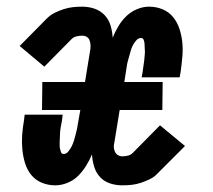

<svg xmlns="http://www.w3.org/2000/svg" viewBox="-20 -548 640 576"><path d="M146 8Q124 8 105 0Q86 -8 73.5 -23.5Q61 -39 55 -59Q49 -79 47 -100Q45 -121 46.5 -143Q48 -165 52 -187L54 -204H168L166 -187Q165 -181 164 -176Q163 -171 162 -165.5Q161 -160 160.5 -154.5Q160 -149 160 -144Q160 -139 159.5 -133.5Q159 -128 159 -122.5Q159 -117 159 -112Q159 -107 160 -102Q161 -97 163 -91.5Q165 -86 171 -86Q179 -86 185 -93.5Q191 -101 195 -109Q199 -117 201.5 -125Q204 -133 206 -141Q208 -149 210 -157Q212 -165 213 -173L221 -218H106L107 -302H235L251 -400Q252 -407 251.5 -414Q251 -421 248.5 -427.5Q246 -434 240 -437.5Q234 -441 227 -441Q219 -441 210 -439Q201 -437 195 -431L113 -348L39 -410L120 -492Q131 -503 144 -509.5Q157 -516 171 -520.5Q185 -525 198.5 -526.5Q212 -528 226 -528Q246 -528 263.5 -522Q281 -516 293.5 -503Q306 -490 311.5 -472Q317 -454 318 -435Q325 -452 335 -469Q345 -486 359 -499.5Q373 -513 391 -520.5Q409 -528 427 -528Q449 -528 468 -520Q487 -512 499.5 -496.5Q512 -481 518.5 -461Q525 -441 527 -420Q529 -399 527 -377Q525 -355 522 -333L519 -316H405L408 -333Q409 -339 409.5 -344Q410 -349 411 -354.5Q412 -360 412.5 -365.5Q413 -371 413.5 -376Q414 -381 414.5 -386.5Q415 -392 414.5 -397.5Q414 -403 414 -408Q414 -413 413.5 -418Q413 -423 411 -428.5Q409 -434 403 -434Q395 -434 388.5 -426.5Q382 -419 378 -411Q374 -403 372 -395Q370 -387 367.5 -379Q365 -371 363 -363Q361 -355 360 -347L353 -302H468L467 -218H339L323 -120Q321 -113 321.5 -106Q322 -99 325 -92.5Q328 -86 334 -82.5Q340 -79 347 -79Q355 -79 363.5 -81Q372 -83 378 -89L460 -172L535 -110L453 -28Q443 -17 429.5 -10.5Q416 -4 402.5 0.5Q389 5 375 6.5Q361 8 347 8Q327 8 309.5 2Q292 -4 280 -17Q268 -30 262.5 -48Q257 -66 256 -85Q249 -68 238.5 -51Q228 -34 214.5 -20.5Q201 -7 182.5 0.5Q164 8 146 8Z"/></svg>

Font: Iosevka HT Extrabold Extended
Style: Italic
Weight: 800
Width: 7
Italic angle: -9°
Monospace: yes
Designer: Belleve Invis
Foundry: Belleve Invis
Version: Version 32.3.0; ttfautohint (v1.8.4)